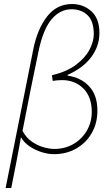

<svg xmlns="http://www.w3.org/2000/svg" viewBox="-20 -754 548 954"><path d="M8 180 146 -512Q166 -610 214 -672Q262 -734 338 -734Q394 -734 434 -698Q474 -662 474 -590Q474 -525 433.5 -470.5Q393 -416 316 -382V-378Q382 -369 423 -325Q464 -281 464 -204Q464 -142 436 -93Q408 -44 359 -16Q310 12 248 12Q219 12 187 2Q155 -8 127.5 -26.5Q100 -45 84 -72Q73 -8 61 53Q49 114 36 180ZM250 -14Q303 -14 345 -38.5Q387 -63 411.5 -105Q436 -147 436 -198Q436 -272 394.5 -314Q353 -356 288 -356Q277 -356 266 -355Q255 -354 242 -352L238 -380Q310 -397 356 -431Q402 -465 424 -506Q446 -547 446 -584Q446 -649 415 -678.5Q384 -708 336 -708Q279 -708 237 -659Q195 -610 172 -502Q152 -406 132 -307.5Q112 -209 92 -104Q109 -71 136.5 -51.5Q164 -32 194.5 -23Q225 -14 250 -14Z"/></svg>

Font: Source Sans Variable
Style: Italic
Weight: 200
Italic angle: -11°
Designer: Paul D. Hunt
Foundry: Adobe Systems Incorporated
Version: Version 3.006;hotconv 1.0.111;makeotfexe 2.5.65597